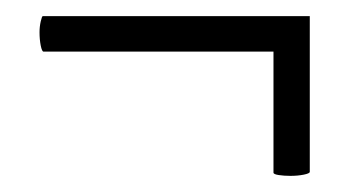

<svg xmlns="http://www.w3.org/2000/svg" viewBox="-20 -290 435 238"><path d="M340 -72Q332 -72 325.5 -73Q319 -74 319 -76V-270H364V-77Q364 -75 356.5 -73.5Q349 -72 340 -72ZM29 -250Q29 -257 30.5 -263.5Q32 -270 33 -270H364V-226H34Q32 -226 30.5 -233.5Q29 -241 29 -250Z"/></svg>

Font: Cormorant Garamond SemiBold
Style: Regular
Weight: 600
Designer: Christian Thalmann (Catharsis Fonts)
Foundry: Catharsis Fonts
Version: Version 4.000